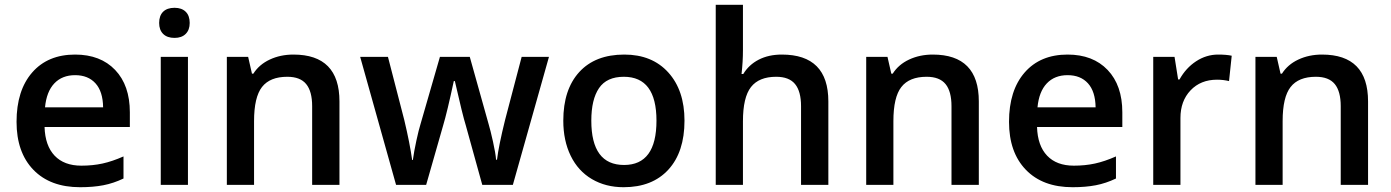

<svg xmlns="http://www.w3.org/2000/svg" viewBox="-20 -780 5869 810"><path d="M317.9 9.8Q191.9 9.8 120.8 -63.7Q49.8 -137.2 49.8 -266.1Q49.8 -398.4 115.7 -474.1Q181.6 -549.8 296.9 -549.8Q403.8 -549.8 465.8 -484.9Q527.8 -419.9 527.8 -306.2V-244.1H168Q170.4 -165.5 210.4 -123.3Q250.5 -81.1 323.2 -81.1Q371.1 -81.1 412.4 -90.1Q453.6 -99.1 501 -120.1V-26.9Q459 -6.8 416 1.5Q373 9.8 317.9 9.8ZM296.9 -462.9Q242.2 -462.9 209.2 -428.2Q176.3 -393.6 169.9 -327.1H415Q414.1 -394 382.8 -428.5Q351.6 -462.9 296.9 -462.9Z M772.9 0H658.2V-540H772.9ZM651.4 -683.1Q651.4 -713.9 668.2 -730.5Q685.1 -747.1 716.3 -747.1Q746.6 -747.1 763.4 -730.5Q780.3 -713.9 780.3 -683.1Q780.3 -653.8 763.4 -637Q746.6 -620.1 716.3 -620.1Q685.1 -620.1 668.2 -637Q651.4 -653.8 651.4 -683.1Z M1412.1 0H1296.9V-332Q1296.9 -394.5 1271.7 -425.3Q1246.6 -456.1 1191.9 -456.1Q1119.1 -456.1 1085.4 -413.1Q1051.8 -370.1 1051.8 -269V0H937V-540H1026.9L1043 -469.2H1048.8Q1073.2 -507.8 1118.2 -528.8Q1163.1 -549.8 1217.8 -549.8Q1412.1 -549.8 1412.1 -352.1Z M2014.6 0 1944.8 -252Q1932.1 -292 1898.9 -438H1894.5Q1866.2 -306.2 1849.6 -251L1777.8 0H1650.9L1499.5 -540H1616.7L1685.5 -273.9Q1709 -175.3 1718.8 -105H1721.7Q1726.6 -140.6 1736.6 -186.8Q1746.6 -232.9 1753.9 -255.9L1835.9 -540H1961.9L2041.5 -255.9Q2048.8 -231.9 2059.8 -182.6Q2070.8 -133.3 2072.8 -106H2076.7Q2084 -166 2110.8 -273.9L2180.7 -540H2295.9L2143.6 0Z M2867.7 -271Q2867.7 -138.7 2799.8 -64.5Q2731.9 9.8 2610.8 9.8Q2535.2 9.8 2477.1 -24.4Q2418.9 -58.6 2387.7 -122.6Q2356.4 -186.5 2356.4 -271Q2356.4 -402.3 2423.8 -476.1Q2491.2 -549.8 2613.8 -549.8Q2731 -549.8 2799.3 -474.4Q2867.7 -398.9 2867.7 -271ZM2474.6 -271Q2474.6 -84 2612.8 -84Q2749.5 -84 2749.5 -271Q2749.5 -456.1 2611.8 -456.1Q2539.6 -456.1 2507.1 -408.2Q2474.6 -360.4 2474.6 -271Z M3474.6 0H3359.4V-332Q3359.4 -394.5 3334.2 -425.3Q3309.1 -456.1 3254.4 -456.1Q3182.1 -456.1 3148.2 -412.8Q3114.3 -369.6 3114.3 -268.1V0H2999.5V-759.8H3114.3V-566.9Q3114.3 -520.5 3108.4 -467.8H3115.7Q3139.2 -506.8 3180.9 -528.3Q3222.7 -549.8 3278.3 -549.8Q3474.6 -549.8 3474.6 -352.1Z M4109.4 0H3994.1V-332Q3994.1 -394.5 3969 -425.3Q3943.8 -456.1 3889.2 -456.1Q3816.4 -456.1 3782.7 -413.1Q3749 -370.1 3749 -269V0H3634.3V-540H3724.1L3740.2 -469.2H3746.1Q3770.5 -507.8 3815.4 -528.8Q3860.4 -549.8 3915 -549.8Q4109.4 -549.8 4109.4 -352.1Z M4504.9 9.8Q4378.9 9.8 4307.9 -63.7Q4236.8 -137.2 4236.8 -266.1Q4236.8 -398.4 4302.7 -474.1Q4368.7 -549.8 4483.9 -549.8Q4590.8 -549.8 4652.8 -484.9Q4714.8 -419.9 4714.8 -306.2V-244.1H4355Q4357.4 -165.5 4397.5 -123.3Q4437.5 -81.1 4510.3 -81.1Q4558.1 -81.1 4599.4 -90.1Q4640.6 -99.1 4688 -120.1V-26.9Q4646 -6.8 4603 1.5Q4560.1 9.8 4504.9 9.8ZM4483.9 -462.9Q4429.2 -462.9 4396.2 -428.2Q4363.3 -393.6 4356.9 -327.1H4602.1Q4601.1 -394 4569.8 -428.5Q4538.6 -462.9 4483.9 -462.9Z M5119.1 -549.8Q5153.8 -549.8 5176.3 -544.9L5165 -438Q5140.6 -443.8 5114.3 -443.8Q5045.4 -443.8 5002.7 -398.9Q4960 -354 4960 -282.2V0H4845.2V-540H4935.1L4950.2 -444.8H4956.1Q4982.9 -493.2 5026.1 -521.5Q5069.3 -549.8 5119.1 -549.8Z M5751.5 0H5636.2V-332Q5636.2 -394.5 5611.1 -425.3Q5585.9 -456.1 5531.2 -456.1Q5458.5 -456.1 5424.8 -413.1Q5391.1 -370.1 5391.1 -269V0H5276.4V-540H5366.2L5382.3 -469.2H5388.2Q5412.6 -507.8 5457.5 -528.8Q5502.4 -549.8 5557.1 -549.8Q5751.5 -549.8 5751.5 -352.1Z"/></svg>

Font: CAA NEO Sans SemiBold
Style: Regular
Weight: 600
Version: Version 1.10